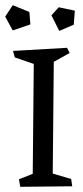

<svg xmlns="http://www.w3.org/2000/svg" viewBox="-20 -704 318 739"><path d="M258 13 58 15 53 -14 106 -35 110 -458 37 -483 30 -508 238 -520 248 -500 187 -466 183 -36 254 -15ZM268 -663 264 -609 208 -585 178 -645 206 -676ZM93 -658 97 -610 29 -587 0 -640 29 -684Z"/></svg>

Font: Underdog
Style: Regular
Weight: 400
Designer: Sergey Steblina
Foundry: Sergey Steblina, Jovanny Lemonad
Version: Version 1.001; ttfautohint (v0.9)